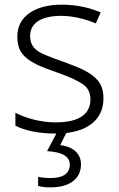

<svg xmlns="http://www.w3.org/2000/svg" viewBox="-20 -562 509 822"><path d="M422.9 -141.1C422.9 -172.4 415 -197.3 399.9 -216.3C369.1 -253.4 316.9 -273.9 252.9 -296.9C222.2 -307.6 196.3 -317.4 175.3 -326.2C132.3 -343.3 108.9 -365.2 108.9 -408.2C108.9 -464.4 158.2 -494.1 242.2 -494.1C293.5 -494.1 348.6 -479.5 390.1 -461.9L411.1 -508.8C364.3 -528.8 309.1 -542 245.1 -542C187 -542 141.1 -530.3 106.4 -506.3C71.8 -482.4 54.2 -448.7 54.2 -405.8C54.2 -374.5 61 -350.1 75.2 -332C103 -296.4 154.3 -275.9 221.2 -252.9C269 -236.3 305.2 -220.2 330.1 -204.6C355 -189 367.2 -166.5 367.2 -137.2C367.2 -75.2 321.8 -38.1 217.8 -38.1C155.3 -38.1 92.8 -55.2 45.9 -79.1V-23.9C85 -3.9 142.6 9.8 216.8 9.8H221.2L181.6 85C243.7 88.9 278.8 106 278.8 143.1C278.8 182.6 247.1 200.2 197.8 200.2C174.8 200.2 156.2 198.2 143.1 194.8V233.9C156.2 238.3 174.3 240.2 196.8 240.2C278.3 240.2 326.7 203.1 326.7 142.1C326.7 92.8 290 65.4 237.8 59.1L263.7 7.3C307.1 2.4 342.3 -9.8 369.1 -29.8C404.8 -55.7 422.9 -92.8 422.9 -141.1Z"/></svg>

Font: Noto Reveo Sans
Style: Regular
Weight: 300
Designer: Monotype Design Team
Foundry: Monotype Imaging Inc.
Version: Version 2.007